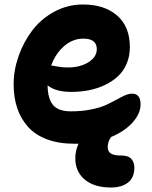

<svg xmlns="http://www.w3.org/2000/svg" viewBox="-20 -585 681 859"><path d="M313 58.1Q243.7 58.1 190.9 38.6Q138.2 19 105.7 -17.1Q73.2 -53.2 57.1 -101.1Q41 -148.9 41 -208Q41 -271 63.2 -334.2Q85.4 -397.5 124.5 -449Q163.6 -500.5 223.1 -532.7Q282.7 -564.9 351.1 -564.9Q447.3 -564.9 504.2 -515.4Q561 -465.8 561 -374Q561 -334 546.9 -300.5Q532.7 -267.1 508.1 -244.1Q483.4 -221.2 450 -205.1Q416.5 -189 378.4 -181.4Q340.3 -173.8 298.8 -173.8Q229 -173.8 192.9 -203.1Q193.8 -143.1 217.5 -115Q241.2 -86.9 297.9 -86.9Q345.7 -86.9 386.2 -95Q426.8 -103 452.6 -114.7Q478.5 -126.5 499.3 -138.2Q520 -149.9 538.1 -158Q556.2 -166 570.8 -166Q608.9 -166 608.9 -118.2Q608.9 -77.1 573.5 -37.4Q538.1 2.4 477.1 27.8Q461.9 48.3 461.9 73.2Q461.9 92.3 475.6 101.6Q489.3 110.8 522.9 110.8Q554.2 110.8 567.6 126Q581.1 141.1 581.1 165Q581.1 209.5 552.7 231.7Q524.4 253.9 477.1 253.9Q400.9 253.9 358.9 218.3Q316.9 182.6 316.9 123Q316.9 90.3 331.1 58.1ZM353 -412.1Q305.2 -412.1 266.8 -378.7Q228.5 -345.2 209 -292Q213.9 -291.5 226.6 -289.1Q239.3 -286.6 253.4 -284.9Q267.6 -283.2 283.2 -283.2Q338.4 -283.2 375.7 -306.6Q413.1 -330.1 413.1 -365.2Q413.1 -412.1 353 -412.1Z"/></svg>

Font: Shantell Sans Irregular
Style: Bold
Weight: 700
Designer: Stephen Nixon, Anya Danilova, Shantell Martin
Foundry: Arrow Type
Version: Version 1.006;[9816181b4]